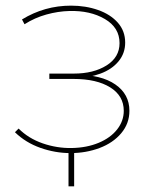

<svg xmlns="http://www.w3.org/2000/svg" viewBox="-20 -540 554 681"><path d="M33 -71 46 -84Q81 -49 131.5 -31.5Q182 -14 235 -15Q288 -16 330 -33.5Q372 -51 395.5 -81Q419 -111 419 -147Q419 -200 371 -230Q323 -260 241 -260H155V-279H242Q312 -279 358 -308Q404 -337 404 -387Q404 -442 352 -472.5Q300 -503 226 -501Q186 -500 144.5 -488.5Q103 -477 67 -454L58 -471Q138 -520 232 -520Q284 -520 328 -504.5Q372 -489 398 -459.5Q424 -430 424 -389Q424 -351 400.5 -322.5Q377 -294 336.5 -279Q296 -264 247 -264L250 -275Q339 -275 389 -240.5Q439 -206 439 -147Q439 -102 410 -67.5Q381 -33 333 -15Q285 3 230 3Q176 3 123.5 -15.5Q71 -34 33 -71ZM223 -10H243V121H223Z"/></svg>

Font: iiserrat Thin
Style: Regular
Weight: 100
Designer: Akira Ohta
Foundry: Akira Ohta
Version: Version 1.200;Glyphs 3.3.1 (3343)